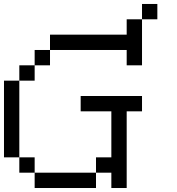

<svg xmlns="http://www.w3.org/2000/svg" viewBox="-20 -943 886 963"><path d="M692.3 -846.2V-923.1H769.2V-846.2ZM153.8 0V-76.9H461.5V0ZM76.9 -76.9V-153.8H153.8V-76.9ZM538.5 0V-76.9H461.5V-153.8H538.5V-384.6H384.6V-461.5H692.3V-384.6H615.4V0ZM0 -153.8V-538.5H76.9V-153.8ZM76.9 -538.5V-615.4H153.8V-538.5ZM153.8 -615.4V-692.3H230.8V-615.4ZM615.4 -615.4V-846.2H692.3V-615.4ZM230.8 -692.3V-769.2H615.4V-692.3Z"/></svg>

Font: Mintsoda - Lime Green 13x16
Style: Regular
Weight: 400
Designer: Mintsoda-15
Version: Version 1.0